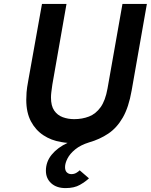

<svg xmlns="http://www.w3.org/2000/svg" viewBox="-20 -720 772 983"><path d="M315.5 243Q269.5 243 242.2 218.2Q215 193.5 215 154Q215 108 245 71.5Q275 35 326 11.5Q310.5 10.5 292.5 7Q242.5 -1 202.2 -27.5Q162 -54 138.2 -99Q114.5 -144 114.5 -209Q114.5 -225.5 116 -247.2Q117.5 -269 125 -309L195 -700H320.5L248 -287Q244.5 -262.5 242.8 -248.2Q241 -234 241 -220.5Q241 -178 257.5 -154Q274 -130 301.2 -120Q328.5 -110 360 -110Q401 -110 435.8 -123.5Q470.5 -137 495 -171Q519.5 -205 530.5 -267L607 -700H732L654 -256.5Q639 -170.5 608.5 -117.8Q578 -65 534.2 -35.8Q490.5 -6.5 436 9Q392.5 22.5 365.2 44.8Q338 67 325.5 91.5Q313 116 313 135.5Q313 154 322.5 162.8Q332 171.5 345 171.5Q359 171.5 369.8 165.5Q380.5 159.5 388 152L435.5 193Q418.5 209.5 389.5 226.2Q360.5 243 315.5 243Z"/></svg>

Font: Overpass
Style: Bold Italic
Weight: 700
Italic angle: -10°
Designer: Delve Withrington, Dave Bailey, Thomas Jockin
Foundry: Delve Fonts LLC
Version: Version 4.000; ttfautohint (v1.8.3)